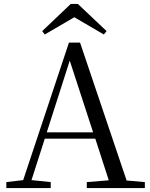

<svg xmlns="http://www.w3.org/2000/svg" viewBox="-20 -949 758 969"><path d="M373 -929H337L193 -792L206 -775L355 -862L504 -775L518 -792ZM332 -643 450 -281H216ZM418 0H711V-30L619 -38L384 -734H328L97 -40L12 -30V0H236V-30L139 -40L206 -249H461L529 -39L418 -30Z"/></svg>

Font: Noto Serif CJK KR
Style: Regular
Weight: 400
Designer: Ryoko NISHIZUKA 西塚涼子 (kana & ideographs); Frank Grießhammer (Latin, Greek & Cyrillic); Wenlong ZHANG 张文龙 (bopomofo); San
Foundry: Adobe
Version: Version 2.001;hotconv 1.1.0;makeotfexe 2.6.0